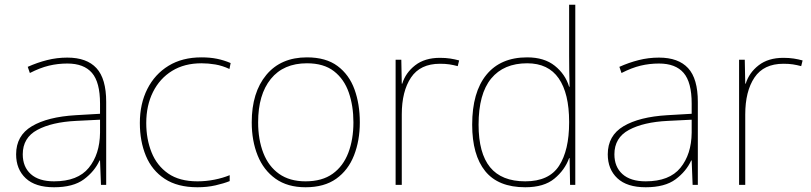

<svg xmlns="http://www.w3.org/2000/svg" viewBox="-20 -780 3422 810"><path d="M264 -537Q346 -537 387 -492.5Q428 -448 428 -350V0H406L402 -103H400Q379 -57 334 -23.5Q289 10 208 10Q129 10 88.5 -28Q48 -66 48 -129Q48 -208 114.5 -247.5Q181 -287 299 -294L402 -300V-343Q402 -433 368 -472.5Q334 -512 264 -512Q224 -512 186.5 -503Q149 -494 106 -472L97 -498Q137 -516 178.5 -526.5Q220 -537 264 -537ZM301 -270Q199 -265 137.5 -232Q76 -199 76 -129Q76 -76 110 -45.5Q144 -15 208 -15Q308 -15 354.5 -72Q401 -129 402 -220V-275Z M813 10Q729 10 675 -25.5Q621 -61 595.5 -122.5Q570 -184 570 -261Q570 -342 601.5 -404.5Q633 -467 691 -502.5Q749 -538 830 -538Q866 -538 895.5 -532Q925 -526 953 -514L948 -489Q918 -503 888.5 -508Q859 -513 830 -513Q758 -513 706 -481Q654 -449 625.5 -392Q597 -335 597 -261Q597 -193 619.5 -137Q642 -81 689.5 -48Q737 -15 813 -15Q849 -15 884.5 -22Q920 -29 949 -41V-16Q924 -6 889 2Q854 10 813 10Z M1498 -264Q1498 -187 1473.5 -124.5Q1449 -62 1398.5 -26Q1348 10 1269 10Q1193 10 1142.5 -26Q1092 -62 1067 -124Q1042 -186 1042 -264Q1042 -390 1103.5 -464Q1165 -538 1275 -538Q1355 -538 1404 -501.5Q1453 -465 1475.5 -403Q1498 -341 1498 -264ZM1069 -264Q1069 -191 1091 -134.5Q1113 -78 1157.5 -46.5Q1202 -15 1269 -15Q1339 -15 1383.5 -47Q1428 -79 1449.5 -135.5Q1471 -192 1471 -264Q1471 -333 1451.5 -389.5Q1432 -446 1389 -479.5Q1346 -513 1275 -513Q1176 -513 1122.5 -447Q1069 -381 1069 -264Z M1836 -536Q1860 -536 1879.5 -533Q1899 -530 1917 -525L1911 -501Q1892 -506 1875.5 -508.5Q1859 -511 1836 -511Q1753 -511 1714 -453Q1675 -395 1675 -297V0H1649V-528H1673L1675 -427H1677Q1691 -473 1731.5 -504.5Q1772 -536 1836 -536Z M2196 10Q2082 10 2027 -58Q1972 -126 1972 -254Q1972 -391 2032 -464.5Q2092 -538 2204 -538Q2276 -538 2320.5 -502.5Q2365 -467 2381 -414H2383Q2382 -448 2381.5 -480Q2381 -512 2381 -543V-760H2407V0H2385L2383 -113H2381Q2363 -63 2319 -26.5Q2275 10 2196 10ZM2196 -15Q2296 -15 2338.5 -80.5Q2381 -146 2381 -263V-266Q2381 -386 2337 -449.5Q2293 -513 2204 -513Q2105 -513 2052 -448.5Q1999 -384 1999 -254Q1999 -134 2047.5 -74.5Q2096 -15 2196 -15Z M2760 -537Q2842 -537 2883 -492.5Q2924 -448 2924 -350V0H2902L2898 -103H2896Q2875 -57 2830 -23.5Q2785 10 2704 10Q2625 10 2584.5 -28Q2544 -66 2544 -129Q2544 -208 2610.5 -247.5Q2677 -287 2795 -294L2898 -300V-343Q2898 -433 2864 -472.5Q2830 -512 2760 -512Q2720 -512 2682.5 -503Q2645 -494 2602 -472L2593 -498Q2633 -516 2674.5 -526.5Q2716 -537 2760 -537ZM2797 -270Q2695 -265 2633.5 -232Q2572 -199 2572 -129Q2572 -76 2606 -45.5Q2640 -15 2704 -15Q2804 -15 2850.5 -72Q2897 -129 2898 -220V-275Z M3285 -536Q3309 -536 3328.5 -533Q3348 -530 3366 -525L3360 -501Q3341 -506 3324.5 -508.5Q3308 -511 3285 -511Q3202 -511 3163 -453Q3124 -395 3124 -297V0H3098V-528H3122L3124 -427H3126Q3140 -473 3180.5 -504.5Q3221 -536 3285 -536Z"/></svg>

Font: Noto Sans Khmer UI Thin
Style: Regular
Weight: 100
Designer: Danh Hong and the Monotype Design Team
Foundry: Monotype Imaging Inc.
Version: Version 2.002; ttfautohint (v1.8.4.7-5d5b)